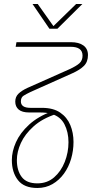

<svg xmlns="http://www.w3.org/2000/svg" viewBox="-20 -720 462 956"><path d="M166 216Q100 216 69.5 177Q39 138 39 77Q39 34 59.5 -12Q80 -58 124.5 -99Q169 -140 239 -166L259 -152Q191 -130 147.5 -91Q104 -52 84 -8Q64 36 64 77Q64 129 88 161Q112 193 166 193Q215 193 249.5 163Q284 133 302.5 86Q321 39 321 -12Q321 -62 301 -101Q281 -140 236 -153Q223 -157 208.5 -158.5Q194 -160 177 -160H125Q90 -160 73 -174.5Q56 -189 56 -214Q56 -238 72 -253.5Q88 -269 116 -282L325 -375Q360 -391 375.5 -405Q391 -419 391 -443Q391 -487 332 -487H58L62 -510H333Q373 -510 395.5 -493.5Q418 -477 418 -446Q418 -412 398 -392Q378 -372 340 -355L132 -262Q111 -252 97.5 -243.5Q84 -235 84 -215Q84 -183 132 -183H189Q245 -183 279.5 -159.5Q314 -136 330 -97.5Q346 -59 346 -13Q346 30 334 71Q322 112 298.5 144.5Q275 177 241.5 196.5Q208 216 166 216ZM226 -577 142 -700H168L246 -590L359 -700H390L266 -577Z"/></svg>

Font: MuseoModerno Thin Thin
Style: Italic
Weight: 250
Italic angle: -9°
Version: Version 1.003